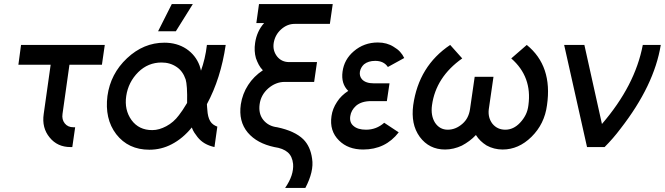

<svg xmlns="http://www.w3.org/2000/svg" viewBox="-20 -720 3255 940"><path d="M83 -500 70 -403H228L194 -162Q184 -94 223 -47Q261 0 325 0H334L348 -97H339Q312 -97 297 -116Q282 -135 286 -162L320 -403H479L493 -500Z M785 -511Q683 -511 602 -435Q521 -359 506 -250Q499 -195 509.5 -148Q520 -101 549 -63Q608 13 711 13Q770 13 821 -14Q848 -28 872.5 -48.5Q897 -69 919 -96Q924 -82 931.5 -70.5Q939 -59 947 -49Q962 -30 982.5 -18Q1003 -6 1030 0L1044 -100Q1033 -104 1024 -110.5Q1015 -117 1009 -127Q1003 -137 999.5 -151Q996 -165 995 -183Q995 -188 994 -194.5Q993 -201 993 -210Q1027 -273 1050 -345.5Q1073 -418 1085 -500H993Q989 -465 981.5 -433.5Q974 -402 964 -374Q962 -381 960.5 -387.5Q959 -394 957 -399Q938 -450 892 -481Q846 -511 785 -511ZM771 -414Q813 -414 845 -392Q875 -372 889 -331Q893 -318 895 -289Q897 -260 896 -216Q884 -196 874 -181Q864 -166 856 -156Q830 -121 794 -102Q777 -93 760 -88Q743 -83 725 -83Q660 -83 624 -132Q588 -182 598 -250Q608 -318 657 -367Q705 -414 771 -414ZM754 -567H841L924 -700H821Z M1248 -700 1235 -607H1273Q1255 -587 1244 -562.5Q1233 -538 1229 -510Q1223 -470 1233 -435Q1239 -418 1247 -403Q1255 -388 1267 -376Q1222 -346 1195 -304Q1167 -261 1159 -209Q1147 -126 1193 -71Q1216 -44 1248.5 -26.5Q1281 -9 1323 0Q1366 6 1389 26Q1411 45 1415 83Q1417 110 1407.5 139Q1398 168 1376 200H1475Q1496 160 1504.5 124Q1513 88 1508 57Q1500 -3 1465 -38Q1423 -79 1337 -97Q1294 -102 1269 -133Q1245 -163 1251 -209Q1257 -255 1293 -287Q1330 -319 1374 -319H1518L1532 -416H1396Q1359 -416 1337 -443Q1326 -457 1321.5 -473.5Q1317 -490 1320 -510Q1327 -550 1356 -576Q1386 -603 1422 -603H1595L1609 -700Z M1887 -312H1810Q1770 -312 1752 -332Q1739 -347 1742 -369Q1746 -390 1762 -405Q1783 -422 1817 -422Q1859 -422 1879 -392L1959 -436Q1951 -453 1938.5 -466.5Q1926 -480 1907 -491Q1874 -512 1830 -512Q1762 -512 1712 -469Q1665 -429 1657 -369Q1649 -310 1685 -275Q1668 -264 1654 -250.5Q1640 -237 1630 -221Q1608 -188 1603 -152Q1592 -79 1640 -32Q1684 12 1758 12Q1867 12 1932 -72L1861 -119Q1823 -85 1772 -85Q1731 -85 1710 -104Q1690 -121 1695 -152Q1699 -180 1723 -202Q1750 -225 1797 -225H1874Z M2184 -500Q2030 -397 2003 -205Q1997 -159 2004.5 -120.5Q2012 -82 2035 -50Q2081 12 2159 12Q2180 12 2201 7Q2222 2 2241 -7Q2260 -17 2277.5 -30Q2295 -43 2310 -59Q2320 -43 2333 -30.5Q2346 -18 2362 -8Q2398 12 2441 12Q2519 12 2582 -50Q2646 -113 2658 -205Q2686 -397 2559 -500L2483 -434Q2586 -344 2567 -205Q2564 -179 2553.5 -158Q2543 -137 2526 -119Q2494 -85 2454 -85Q2415 -85 2391 -114Q2368 -144 2373 -185L2396 -344H2304L2281 -185Q2278 -164 2269 -146Q2260 -128 2244 -114Q2211 -85 2172 -85Q2133 -85 2110 -119Q2088 -154 2095 -205Q2114 -343 2243 -434Z M2742 -500 2854 0H2940Q2961 -21 2980.5 -43.5Q3000 -66 3018 -90Q3183 -302 3215 -500H3127Q3108 -400 3058 -303.5Q3008 -207 2927 -113L2841 -500Z"/></svg>

Font: Unageo
Style: Medium-Italic
Weight: 500
Designer: Richard Sepsi
Foundry: Richard Sepsi
Version: Version 2.000